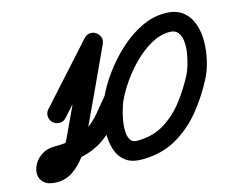

<svg xmlns="http://www.w3.org/2000/svg" viewBox="-150 -718 1094 895"><g transform="rotate(-15 397.5 -270.5)"><path d="M74 -231Q60 -244 59 -262.5Q58 -281 71 -295Q133 -364 195.5 -433Q258 -502 320 -571Q333 -585 349.5 -586Q366 -587 378 -578Q391 -570 396.5 -554.5Q402 -539 394 -522Q346 -418 297.5 -313.5Q249 -209 200 -105Q184 -70 158.5 -35.5Q133 -1 99 22Q65 45 23 45Q-17 45 -37 28.5Q-57 12 -59 -12.5Q-61 -37 -47.5 -61.5Q-34 -86 -8.5 -102.5Q17 -119 53 -119Q113 -119 154 -130.5Q195 -142 225.5 -164Q256 -186 283.5 -218.5Q311 -251 344 -292Q344 -292 344 -292Q344 -292 344 -292Q355 -307 373.5 -309Q392 -311 407 -300Q421 -289 423.5 -270.5Q426 -252 414 -237Q375 -186 340 -147Q305 -108 266 -82Q227 -56 176 -42.5Q125 -29 53 -29Q46 -29 40 -27Q36 -25 32 -22Q26 -18 28.5 -25Q31 -32 24 -40Q23 -41 22.5 -42Q22 -43 21 -43Q19 -45 23 -45Q44 -45 63 -62.5Q82 -80 96.5 -103.5Q111 -127 118 -143Q167 -247 215.5 -351.5Q264 -456 313 -560Q321 -577 338.5 -577Q356 -577 371 -567Q386 -557 393 -541Q400 -525 387 -511Q325 -442 262.5 -372.5Q200 -303 137 -234Q125 -220 106.5 -219.5Q88 -219 74 -231ZM397 -306Q414 -298 421 -280.5Q428 -263 420 -246Q415 -235 407.5 -211.5Q400 -188 394.5 -159.5Q389 -131 389.5 -105Q390 -79 399.5 -62Q409 -45 433 -45Q508 -45 564 -79.5Q620 -114 662 -169Q704 -224 735 -285Q742 -299 749.5 -324Q757 -349 762 -378.5Q767 -408 764.5 -435Q762 -462 749 -479Q736 -496 709 -496Q664 -496 620 -471.5Q576 -447 537 -408.5Q498 -370 468 -327Q438 -284 421 -247Q421 -247 421 -247Q421 -247 421 -247Q413 -230 395.5 -223.5Q378 -217 361 -225Q344 -233 337.5 -250.5Q331 -268 339 -285Q362 -335 400.5 -387.5Q439 -440 488 -485Q537 -530 593.5 -558Q650 -586 709 -586Q763 -586 794.5 -561.5Q826 -537 840 -497.5Q854 -458 853.5 -412Q853 -366 842.5 -321.5Q832 -277 815 -244Q776 -167 722.5 -101.5Q669 -36 597.5 4.5Q526 45 433 45Q381 45 352 21.5Q323 -2 311.5 -40Q300 -78 301.5 -122.5Q303 -167 313.5 -209.5Q324 -252 338 -283Q345 -300 362.5 -306.5Q380 -313 397 -306Z"/></g></svg>

Font: FRB American Cursive Black
Style: Bold Italic
Weight: 900
Italic angle: -25°
Version: Version 2.0;Modular Font Editor K font №1